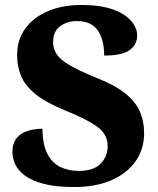

<svg xmlns="http://www.w3.org/2000/svg" viewBox="-20 -744 635 774"><path d="M280 10Q204 10 155.5 -3Q107 -16 79.5 -37Q52 -58 41 -82.5Q30 -107 30 -130Q30 -166 47 -187Q64 -208 92 -216.5Q120 -225 151 -225Q152 -161 171 -124Q190 -87 223 -71Q256 -55 298 -55Q357 -55 385.5 -84Q414 -113 414 -155Q414 -204 369.5 -235Q325 -266 242 -299Q164 -331 122.5 -365Q81 -399 65 -437.5Q49 -476 49 -522Q49 -585 83 -630.5Q117 -676 175.5 -700Q234 -724 307 -724Q385 -724 435 -706Q485 -688 509 -659.5Q533 -631 533 -601Q533 -564 502.5 -542Q472 -520 400 -520Q400 -583 374.5 -621Q349 -659 290 -659Q250 -659 222 -638Q194 -617 194 -574Q194 -549 207.5 -527Q221 -505 258.5 -482.5Q296 -460 367 -431Q441 -402 483 -369Q525 -336 543 -296Q561 -256 561 -207Q561 -143 526.5 -94Q492 -45 429 -17.5Q366 10 280 10Z"/></svg>

Font: Noto Serif ExtraBold
Style: Regular
Weight: 800
Designer: Monotype Design Team
Foundry: Monotype Imaging Inc.
Version: Version 2.014